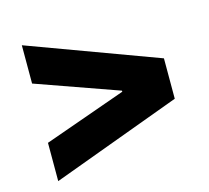

<svg xmlns="http://www.w3.org/2000/svg" viewBox="-81 -703 771 707"><g transform="rotate(-15 304.5 -350.0)"><path d="M551 -427V-273L58 -91V-237L371 -348V-352L58 -463V-609Z"/></g></svg>

Font: CMG Sans ExtraBold
Style: Regular
Weight: 800
Designer: Julieta Ulanovsky
Foundry: Julieta Ulanovsky
Version: Version 7.200